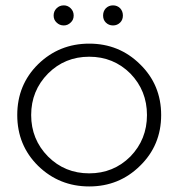

<svg xmlns="http://www.w3.org/2000/svg" viewBox="-20 -670 651 701"><path d="M212.9 -577.1Q197.3 -577.1 186.5 -587.9Q175.8 -597.7 175.8 -613.3Q175.8 -628.9 186.5 -639.6Q197.3 -650.4 212.9 -650.4Q227.5 -650.4 238.3 -639.6Q249 -628.9 249 -613.3Q249 -597.7 238.3 -587.9Q227.5 -577.1 212.9 -577.1ZM392.6 -577.1Q377 -577.1 366.2 -587.9Q356.4 -597.7 356.4 -613.3Q356.4 -628.9 366.2 -639.6Q377 -650.4 392.6 -650.4Q408.2 -650.4 418.9 -639.6Q428.7 -628.9 428.7 -613.3Q428.7 -597.7 418.9 -587.9Q408.2 -577.1 392.6 -577.1ZM305.7 10.7Q196.3 10.7 119.1 -64.5Q43 -139.6 43 -250Q43 -360.4 119.1 -435.5Q196.3 -510.7 305.7 -510.7Q415 -510.7 491.2 -435.5Q568.4 -360.4 568.4 -250Q568.4 -139.6 491.2 -64.5Q415 10.7 305.7 10.7ZM305.7 -37.1Q394.5 -37.1 456.1 -98.6Q516.6 -161.1 516.6 -250Q516.6 -338.9 456.1 -401.4Q394.5 -462.9 305.7 -462.9Q216.8 -462.9 155.3 -401.4Q93.8 -338.9 93.8 -250Q93.8 -161.1 155.3 -98.6Q216.8 -37.1 305.7 -37.1Z"/></svg>

Font: LeFont
Style: ExtraLight
Weight: 200
Designer: Leryon MEDIA
Version: Version 1.0